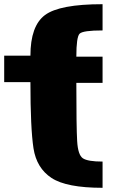

<svg xmlns="http://www.w3.org/2000/svg" viewBox="-20 -895 634 915"><path d="M125 -503.5H0V-629.6H125Q125 -771.5 194.3 -823.2Q263.7 -875 468.8 -875V-750Q375 -750 359.4 -734.4Q343.8 -718.8 343.8 -625H468.8V-500H343.8Q343.8 -289.1 347.7 -222.7Q351.6 -156.2 375 -140.6Q398.4 -125 468.8 -125V0Q296.9 0 225.6 -46.9Q154.3 -93.8 139.6 -188.3Q125 -282.9 125 -503.5Z"/></svg>

Font: CraftyPE
Style: Regular
Weight: 400
Designer: Erek Butcher
Foundry: Haunted Coop
Version: Version 0.018;April 4, 2024;FontCreator 15.0.0.2962 64-bit